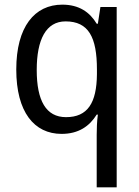

<svg xmlns="http://www.w3.org/2000/svg" viewBox="-20 -566 599 826"><path d="M396 14V240H482V-536H412L401 -464H396C366 -514 320 -546 248 -546C129 -546 50 -451 50 -267C50 -84 127 10 245 10C318 10 365 -23 396 -73H401C397 -44 396 -10 396 14ZM264 -62C178 -62 138 -133 138 -265C138 -396 178 -474 262 -474C361 -474 397 -406 397 -267V-247C396 -123 357 -62 264 -62Z"/></svg>

Font: Noto Sans Armenian SemiCondensed
Style: Regular
Weight: 400
Width: 4
Designer: Monotype Design Team
Foundry: Monotype Imaging Inc.
Version: Version 2.008